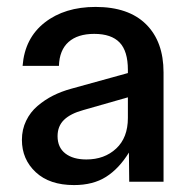

<svg xmlns="http://www.w3.org/2000/svg" viewBox="-20 -530 555 560"><path d="M195.8 9.8Q124.5 9.8 84.2 -27.8Q43.9 -65.4 43.9 -122.1Q43.9 -152.3 56.2 -177.7Q68.4 -203.1 89.4 -220.9Q110.4 -238.8 134.5 -251Q158.7 -263.2 187 -271L353 -316.9V-326.2Q353 -380.9 328.9 -406Q304.7 -431.2 254.9 -431.2Q206.5 -431.2 179.9 -407.5Q153.3 -383.8 151.9 -337.9H45.9Q52.2 -418.9 110.6 -464.4Q168.9 -509.8 258.8 -509.8Q355 -509.8 406 -459.2Q457 -408.7 457 -318.8V0H356.9L356 -85Q327.1 -38.1 289.3 -14.2Q251.5 9.8 195.8 9.8ZM147.9 -132.8Q147.9 -100.1 170.4 -82.5Q192.9 -64.9 231.9 -64.9Q284.7 -64.9 318.8 -96.7Q353 -128.4 353 -186V-246.1L223.1 -209Q185.5 -198.7 166.7 -180.4Q147.9 -162.1 147.9 -132.8Z"/></svg>

Font: TASA Orbiter Deck Medium
Style: Regular
Weight: 500
Designer: Weizhong Zhang
Version: Version 1.000;Glyphs 3.1.2 (3151)